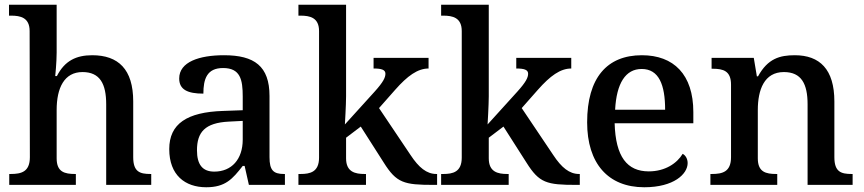

<svg xmlns="http://www.w3.org/2000/svg" viewBox="-20 -780 3644 810"><path d="M19 0H300V-46H297C253 -46 219 -54 219 -112V-316C219 -409 251 -476 328 -476C402 -476 428 -426 428 -340V0H618V-46H615C570 -46 542 -55 542 -117V-352C542 -488 479 -547 369 -547C302 -547 253 -524 220 -459H213C213 -459 219 -517 219 -558V-760H18V-714H27C66 -714 105 -706 105 -649L106 -117C106 -55 70 -46 25 -46H19Z M850 10C931 10 961 -25 1004 -80H1012L1030 0H1182V-46H1178C1133 -46 1117 -62 1117 -117V-375C1117 -501 1053 -547 925 -547C821 -547 736 -519 736 -449C736 -402 771 -385 838 -385C838 -447 853 -493 921 -493C994 -493 1004 -444 1004 -373V-315L921 -312C769 -307 694 -258 694 -151C694 -41 761 10 850 10ZM884 -56C834 -56 811 -86 811 -146C811 -222 844 -262 946 -267L1004 -270V-191C1004 -108 957 -56 884 -56Z M1239 0H1524V-46H1518C1479 -46 1440 -54 1440 -112V-199L1502 -246L1599 -94C1653 -8 1684 0 1810 0H1824V-46H1821C1780 -46 1747 -73 1712 -126L1579 -324L1647 -401C1699 -460 1742 -491 1788 -491V-536H1556V-491C1589 -491 1606 -486 1606 -469C1606 -453 1597 -434 1561 -394L1435 -255C1435 -255 1440 -338 1440 -374V-760H1239V-714H1248C1287 -714 1326 -706 1326 -649V-115C1326 -54 1288 -46 1248 -46H1239Z M1841 0H2126V-46H2120C2081 -46 2042 -54 2042 -112V-199L2104 -246L2201 -94C2255 -8 2286 0 2412 0H2426V-46H2423C2382 -46 2349 -73 2314 -126L2181 -324L2249 -401C2301 -460 2344 -491 2390 -491V-536H2158V-491C2191 -491 2208 -486 2208 -469C2208 -453 2199 -434 2163 -394L2037 -255C2037 -255 2042 -338 2042 -374V-760H1841V-714H1850C1889 -714 1928 -706 1928 -649V-115C1928 -54 1890 -46 1850 -46H1841Z M2698 10C2823 10 2881 -46 2881 -92C2881 -110 2872 -125 2860 -131C2836 -91 2786 -57 2717 -57C2626 -57 2577 -118 2573 -260H2905V-307C2905 -466 2822 -547 2688 -547C2541 -547 2457 -452 2457 -264C2457 -91 2545 10 2698 10ZM2786 -317H2575C2581 -429 2619 -489 2687 -489C2760 -489 2786 -422 2786 -317Z M2977 0H3259V-46H3255C3211 -46 3177 -54 3177 -112V-316C3177 -401 3204 -476 3287 -476C3361 -476 3387 -426 3387 -340V0H3577V-46H3573C3528 -46 3500 -55 3500 -117V-352C3500 -488 3438 -547 3333 -547C3270 -547 3219 -533 3178 -458H3173L3160 -536H2982V-490H2987C3031 -490 3064 -481 3064 -423V-117C3064 -55 3028 -46 2983 -46H2977Z"/></svg>

Font: Noto Naskh Arabic UI Medium
Style: Regular
Weight: 500
Designer: Monotype Design Team, David Williams, Mohamad Dakak and Nizar Qandah
Foundry: Monotype Imaging Inc.
Version: Version 2.014